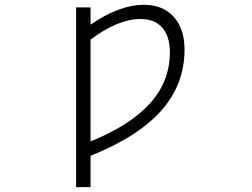

<svg xmlns="http://www.w3.org/2000/svg" viewBox="-20 -553 1040 792"><path d="M353.5 30.3Q517.6 -36.1 599.1 -127Q680.7 -217.8 680.7 -336.9Q680.7 -403.3 649.4 -439Q618.2 -474.6 559.6 -474.6Q466.8 -474.6 353.5 -389.6ZM353.5 89.8V218.8H293.9V-522.5H353.5V-451.2Q471.7 -533.2 574.2 -533.2Q652.3 -533.2 696.8 -483.4Q741.2 -433.6 741.2 -348.6Q741.2 -206.1 646.5 -98.1Q551.8 9.8 353.5 89.8Z"/></svg>

Font: GenEi Gothic M Light
Style: Regular
Weight: 300
Designer: o_tamon (Modified); [Source Han Sans]
Ryoko NISHIZUKA  (kana & ideographs); Paul D. Hunt (Latin, Greek & Cyrillic); Wenl
Version: Version 1.1a;Original Version 1.004